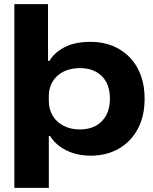

<svg xmlns="http://www.w3.org/2000/svg" viewBox="-20 -749 744 936"><path d="M50 167V-729H214V-452H221Q245 -493 295 -519Q345 -545 422 -545Q481 -545 529 -525.5Q577 -506 612 -470Q647 -434 666 -383Q685 -332 685 -268Q685 -183 652 -121Q619 -59 559.5 -24.5Q500 10 421 10Q377 10 338.5 -2Q300 -14 271 -35.5Q242 -57 224 -86H218V167ZM370 -118Q414 -118 446.5 -135.5Q479 -153 497.5 -186.5Q516 -220 516 -268Q516 -316 498 -349Q480 -382 447 -399.5Q414 -417 370 -417Q322 -417 288 -399Q254 -381 236 -350.5Q218 -320 218 -282V-256Q218 -218 236 -186.5Q254 -155 288.5 -136.5Q323 -118 370 -118Z"/></svg>

Font: Mona Sans Expanded
Style: Bold
Weight: 700
Width: 7
Designer: Deni Anggara
Foundry: GitHub
Version: Version 2.000